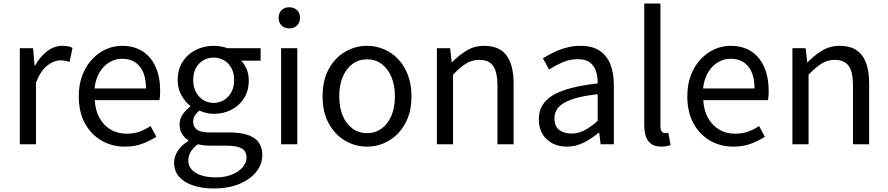

<svg xmlns="http://www.w3.org/2000/svg" viewBox="-20 -816 5020 1086"><path d="M92.1 0V-543.4H167L175.7 -444.4H178.1Q206.4 -495.9 246.6 -526.3Q286.7 -556.8 332.2 -556.8Q350.9 -556.8 364.2 -554.2Q377.6 -551.6 390.2 -545.4L373.4 -465.6Q359.2 -470.2 348.3 -472.4Q337.3 -474.6 320.2 -474.6Q286.7 -474.6 248.9 -446.4Q211 -418.2 183.5 -348.8V0Z M685.7 13.4Q613.5 13.4 554.4 -20.6Q495.3 -54.6 460.4 -118.2Q425.6 -181.9 425.6 -271Q425.6 -337.5 445.6 -390.1Q465.7 -442.7 500.5 -480.1Q535.4 -517.6 579 -537.2Q622.6 -556.8 669.4 -556.8Q738.6 -556.8 786.8 -525.7Q835 -494.5 860.4 -437.1Q885.9 -379.7 885.9 -301.7Q885.9 -287.4 884.9 -274.1Q884 -260.7 881.6 -249.7H515.9Q519 -192.4 542.3 -149.8Q565.7 -107.2 605.1 -83.5Q644.4 -59.8 696.3 -59.8Q735.8 -59.8 768.5 -71.2Q801.1 -82.7 831.5 -103.1L864.3 -42.5Q828.8 -19.4 785 -3Q741.2 13.4 685.7 13.4ZM514.7 -315.5H805.7Q805.7 -397.1 770.2 -440.3Q734.8 -483.6 670.5 -483.6Q632.5 -483.6 599.1 -463.9Q565.7 -444.3 543.2 -406.9Q520.7 -369.6 514.7 -315.5Z M1189.4 250Q1123.2 250 1072.3 233Q1021.5 216.1 993.1 183.7Q964.8 151.3 964.8 104.5Q964.8 69.5 985.7 37.4Q1006.6 5.2 1044.8 -18.4V-22.8Q1024 -36 1009.9 -58Q995.9 -80 995.9 -112.3Q995.9 -146 1015.4 -172Q1034.9 -198.1 1056.2 -212.8V-216.8Q1028.9 -238.4 1006.9 -276.3Q984.9 -314.2 984.9 -363Q984.9 -422.8 1012.8 -466.4Q1040.7 -509.9 1087.3 -533.4Q1133.9 -556.8 1188.1 -556.8Q1211.9 -556.8 1231.6 -553Q1251.2 -549.2 1265.3 -543.4H1454.2V-472.9H1343.4Q1362.8 -454.2 1375 -425.1Q1387.1 -395.9 1387.1 -360.6Q1387.1 -303.2 1360.5 -260.7Q1334 -218.2 1288.9 -195.1Q1243.8 -172.1 1188.1 -172.1Q1169.3 -172.1 1147.7 -177Q1126.1 -182 1107.7 -190.6Q1093.2 -178.6 1082.9 -163.5Q1072.6 -148.5 1072.6 -126.2Q1072.6 -100.5 1092.9 -83.7Q1113.1 -66.9 1168.2 -66.9H1274.7Q1368.7 -66.9 1416.2 -36Q1463.6 -5.2 1463.6 62.1Q1463.6 112.3 1429.9 155.2Q1396.2 198.2 1334.7 224.1Q1273.1 250 1189.4 250ZM1188.1 -233.9Q1220.1 -233.9 1246.4 -249.7Q1272.6 -265.5 1288.5 -294.7Q1304.4 -323.8 1304.4 -363Q1304.4 -403 1288.8 -431.4Q1273.2 -459.9 1247 -475Q1220.7 -490.2 1188.1 -490.2Q1156.6 -490.2 1130.3 -475Q1104 -459.9 1088.4 -431.7Q1072.8 -403.6 1072.8 -363Q1072.8 -323.8 1088.7 -294.7Q1104.6 -265.5 1130.9 -249.7Q1157.2 -233.9 1188.1 -233.9ZM1201.5 187.2Q1254.4 187.2 1292.9 171Q1331.3 154.9 1352.8 129.6Q1374.3 104.3 1374.3 76.6Q1374.3 37.8 1346.1 23Q1317.9 8.1 1264.5 8.1H1170.2Q1155.1 8.1 1136.8 6.3Q1118.5 4.5 1099.6 -0.1Q1070.7 20.5 1057.8 44.5Q1044.9 68.6 1044.9 91.8Q1044.9 135.2 1086.5 161.2Q1128 187.2 1201.5 187.2Z M1570.1 0V-543.4H1661.5V0ZM1616.4 -655.3Q1589.1 -655.3 1572.5 -671.8Q1555.9 -688.2 1555.9 -716.2Q1555.9 -742.6 1572.5 -758.7Q1589.1 -774.9 1616.4 -774.9Q1642.7 -774.9 1659.9 -758.7Q1677 -742.6 1677 -716.2Q1677 -688.2 1659.9 -671.8Q1642.7 -655.3 1616.4 -655.3Z M2056.1 13.4Q1989.6 13.4 1932 -20.3Q1874.4 -54 1839.5 -117.6Q1804.6 -181.2 1804.6 -271Q1804.6 -361.9 1839.5 -425.7Q1874.4 -489.4 1932 -523.1Q1989.6 -556.8 2056.1 -556.8Q2105.9 -556.8 2151.3 -537.7Q2196.7 -518.6 2231.8 -481.9Q2266.8 -445.3 2287 -392.1Q2307.3 -338.9 2307.3 -271Q2307.3 -181.2 2272.1 -117.6Q2236.8 -54 2179.7 -20.3Q2122.7 13.4 2056.1 13.4ZM2056.1 -62.9Q2103.2 -62.9 2138.7 -88.9Q2174.2 -114.9 2194 -161.8Q2213.7 -208.7 2213.7 -271Q2213.7 -333.8 2194 -380.8Q2174.2 -427.8 2138.7 -454.2Q2103.2 -480.5 2056.1 -480.5Q2009.1 -480.5 1973.6 -454.2Q1938.1 -427.8 1918.4 -380.8Q1898.8 -333.8 1898.8 -271Q1898.8 -208.7 1918.4 -161.8Q1938.1 -114.9 1973.6 -88.9Q2009.1 -62.9 2056.1 -62.9Z M2451.1 0V-543.4H2526L2534.7 -464.5H2537.1Q2575.8 -503.1 2619.3 -529.9Q2662.9 -556.8 2719.1 -556.8Q2804.8 -556.8 2845 -502.4Q2885.1 -448 2885.1 -344.1V0H2793.7V-332.4Q2793.7 -408.5 2769.5 -442.9Q2745.3 -477.4 2690.5 -477.4Q2648.9 -477.4 2616 -456.4Q2583.2 -435.5 2542.5 -394V0Z M3186.2 13.4Q3140.9 13.4 3105.1 -4.9Q3069.2 -23.2 3048.4 -57.9Q3027.6 -92.5 3027.6 -141.3Q3027.6 -230.1 3107.5 -277.5Q3187.3 -325 3360.7 -344.2Q3361.1 -379.4 3351.8 -410.5Q3342.5 -441.7 3318.2 -461.5Q3293.9 -481.3 3249 -481.3Q3201.6 -481.3 3160.1 -462.8Q3118.7 -444.3 3086 -422.7L3050.9 -486Q3076 -502.3 3108.8 -518.5Q3141.6 -534.7 3180.9 -545.7Q3220.1 -556.8 3263.5 -556.8Q3330.2 -556.8 3371.8 -529.1Q3413.3 -501.4 3432.7 -451.5Q3452.1 -401.6 3452.1 -334V0H3377.2L3369.5 -64.9H3365.7Q3327.6 -32.7 3282.3 -9.7Q3236.9 13.4 3186.2 13.4ZM3211.8 -60.6Q3251 -60.6 3286.3 -79Q3321.5 -97.4 3360.7 -132.4V-283.2Q3269.7 -273.1 3215.8 -254.3Q3162 -235.5 3139 -209.1Q3116.1 -182.6 3116.1 -147.4Q3116.1 -100.4 3143.9 -80.5Q3171.6 -60.6 3211.8 -60.6Z M3720.3 13.4Q3686.1 13.4 3664.9 -0.9Q3643.8 -15.3 3633.9 -42.6Q3624.1 -69.9 3624.1 -108.1V-796H3715.5V-102.1Q3715.5 -81.5 3723.3 -72.2Q3731 -62.9 3741 -62.9Q3744.8 -62.9 3748.8 -63.4Q3752.8 -63.9 3760.4 -64.9L3772.9 5.1Q3763.1 8 3750.9 10.7Q3738.7 13.4 3720.3 13.4Z M4127.7 13.4Q4055.5 13.4 3996.4 -20.6Q3937.3 -54.6 3902.4 -118.2Q3867.6 -181.9 3867.6 -271Q3867.6 -337.5 3887.6 -390.1Q3907.7 -442.7 3942.5 -480.1Q3977.4 -517.6 4021 -537.2Q4064.6 -556.8 4111.4 -556.8Q4180.6 -556.8 4228.8 -525.7Q4277 -494.5 4302.4 -437.1Q4327.9 -379.7 4327.9 -301.7Q4327.9 -287.4 4326.9 -274.1Q4326 -260.7 4323.6 -249.7H3957.9Q3961 -192.4 3984.3 -149.8Q4007.7 -107.2 4047.1 -83.5Q4086.4 -59.8 4138.3 -59.8Q4177.8 -59.8 4210.5 -71.2Q4243.1 -82.7 4273.5 -103.1L4306.3 -42.5Q4270.8 -19.4 4227 -3Q4183.2 13.4 4127.7 13.4ZM3956.7 -315.5H4247.7Q4247.7 -397.1 4212.2 -440.3Q4176.8 -483.6 4112.5 -483.6Q4074.5 -483.6 4041.1 -463.9Q4007.7 -444.3 3985.2 -406.9Q3962.7 -369.6 3956.7 -315.5Z M4462.1 0V-543.4H4537L4545.7 -464.5H4548.1Q4586.8 -503.1 4630.3 -529.9Q4673.9 -556.8 4730.1 -556.8Q4815.8 -556.8 4856 -502.4Q4896.1 -448 4896.1 -344.1V0H4804.7V-332.4Q4804.7 -408.5 4780.5 -442.9Q4756.3 -477.4 4701.5 -477.4Q4659.9 -477.4 4627 -456.4Q4594.2 -435.5 4553.5 -394V0Z"/></svg>

Font: Noto Sans TC Thin
Style: Regular
Weight: 100
Designer: Ryoko NISHIZUKA 西塚涼子 (kana, bopomofo & ideographs); Paul D. Hunt (Latin, Greek & Cyrillic); Sandoll Communications 산돌커뮤니
Foundry: Adobe
Version: Version 2.004-H2;hotconv 1.0.118;makeotfexe 2.5.65603